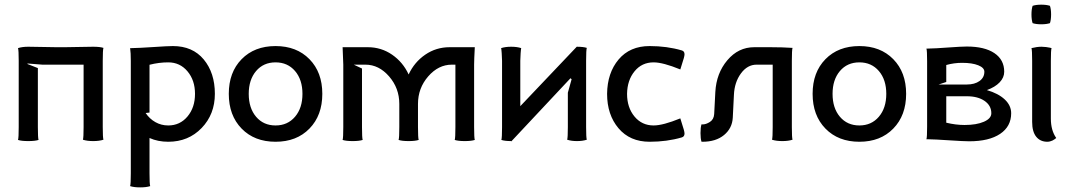

<svg xmlns="http://www.w3.org/2000/svg" viewBox="-20 -602 4579 822"><path d="M60.1 -58.1V-341.8Q60.1 -387.2 57.1 -396Q74.7 -401.9 101.1 -401.9Q133.3 -401.9 162.8 -400.9Q192.4 -399.9 222.2 -399.9H257.8Q288.1 -399.9 317.4 -400.9Q346.7 -401.9 378.9 -401.9Q408.2 -401.9 422.9 -397Q419.9 -388.2 419.9 -341.8V-58.1Q419.9 -12.7 422.9 -3.9Q405.3 2 378.9 2Q352.5 2 335 -3.9Q337.9 -12.7 337.9 -58.1V-325.2H161.1L98.1 -330.1L97.2 -328.1L142.1 -310.5V-58.1Q142.1 -11.7 145 -2.9Q130.4 2 101.1 2Q71.8 2 57.1 -2.9Q60.1 -11.7 60.1 -58.1Z M540 -341.8Q540 -376.5 537.1 -396H543.5Q575.2 -396.5 636.7 -400.6Q698.2 -404.8 720.2 -404.8Q804.7 -404.8 852.3 -347.4Q899.9 -290 899.9 -200.2Q899.9 -112.8 843.3 -54Q786.6 4.9 700.2 4.9Q655.8 4.9 620.1 -11.2V140.1Q620.1 186 623 194.8Q606.9 200.2 580.1 200.2Q553.2 200.2 537.1 194.8Q540 186 540 140.1ZM620.1 -120.1 603.5 -118.2Q620.1 -93.3 645.3 -79.1Q670.4 -64.9 700.2 -64.9Q750.5 -64.9 782.7 -103.3Q814.9 -141.6 814.9 -200.2Q814.9 -258.3 782.7 -296.6Q750.5 -335 700.2 -335Q660.2 -335 620.1 -324.7Z M1044.9 -200.2Q1044.9 -139.2 1076.4 -102.1Q1107.9 -64.9 1159.7 -64.9Q1211.4 -64.9 1243.2 -102.3Q1274.9 -139.6 1274.9 -200.2Q1274.9 -260.7 1243.2 -297.9Q1211.4 -335 1159.7 -335Q1107.9 -335 1076.4 -297.9Q1044.9 -260.7 1044.9 -200.2ZM1014.4 -51.5Q959.5 -107.9 959.5 -200.2Q959.5 -292.5 1014.4 -348.6Q1069.3 -404.8 1159.7 -404.8Q1250 -404.8 1304.9 -348.6Q1359.9 -292.5 1359.9 -200.2Q1359.9 -107.9 1304.9 -51.5Q1250 4.9 1159.7 4.9Q1069.3 4.9 1014.4 -51.5Z M1449.7 -58.1V-325.2L1446.8 -399.9H1554.7Q1612.3 -399.9 1658.7 -367.9Q1705.1 -335.9 1729.5 -283.2Q1753.9 -335.9 1800.5 -367.9Q1847.2 -399.9 1904.8 -399.9H2012.7Q2009.8 -345.2 2009.8 -325.2V-58.1Q2009.8 -11.7 2012.7 -2.9Q1998 2 1969.7 2Q1941.4 2 1926.8 -2.9Q1929.7 -11.7 1929.7 -58.1V-325.2H1914.6Q1856.9 -325.2 1813.2 -274.9Q1769.5 -224.6 1769.5 -157.2V-58.1Q1769.5 -11.7 1772.5 -2.9Q1757.8 2 1729.5 2Q1701.2 2 1686.5 -2.9Q1689.5 -11.7 1689.5 -58.1V-157.2Q1689.5 -224.6 1645.8 -274.9Q1602.1 -325.2 1544.4 -325.2H1494.6L1529.8 -308.6V-58.1Q1529.8 -11.7 1532.7 -2.9Q1518.1 2 1489.7 2Q1461.4 2 1446.8 -2.9Q1449.7 -11.7 1449.7 -58.1Z M2129.4 -58.1V-341.8Q2129.4 -355.5 2127.9 -374.5Q2126.5 -393.6 2125.5 -396Q2143.1 -401.9 2168.5 -401.9Q2193.8 -401.9 2211.4 -396Q2210.4 -393.6 2209 -374.5Q2207.5 -355.5 2207.5 -341.8V-147.5L2449.2 -401.9Q2477.5 -401.9 2492.2 -397Q2489.3 -388.2 2489.3 -341.8V-58.1Q2489.3 -12.7 2492.2 -3.9Q2474.6 2 2450.2 2Q2425.8 2 2408.2 -3.9Q2411.1 -12.7 2411.1 -58.1V-205.1L2427.2 -262.7L2422.4 -267.1L2168.5 3.9V2Q2141.1 2 2126.5 -2.9Q2129.4 -11.7 2129.4 -58.1Z M2579.1 -200.2Q2580.1 -290 2628.4 -347.4Q2676.8 -404.8 2761.2 -404.8Q2835.4 -404.8 2898.9 -386.2Q2910.6 -382.8 2910.6 -369.6Q2910.6 -364.3 2907.7 -353.5L2892.6 -304.7Q2818.4 -335 2778.3 -335Q2728 -335 2696.8 -296.9Q2665.5 -258.8 2664.6 -200.2Q2664.6 -141.6 2696.3 -103.3Q2728 -64.9 2778.3 -64.9Q2818.4 -64.9 2892.6 -95.2L2907.7 -46.4Q2910.6 -35.6 2910.6 -30.3Q2910.6 -17.1 2898.9 -13.7Q2835.4 4.9 2761.2 4.9Q2676.8 4.9 2627.9 -53Q2579.1 -110.8 2579.1 -200.2Z M2979 -32.2Q2979 -56.6 2983.4 -69.8Q2984.4 -69.3 2987.8 -69.3Q3002.9 -69.3 3019.5 -80.1Q3036.1 -90.8 3037.6 -113.8L3042.5 -208Q3046.9 -288.6 3094 -344.2Q3141.1 -399.9 3209 -399.9H3278.3Q3330.6 -399.9 3373 -397Q3370.1 -388.2 3370.1 -341.8V-58.1Q3370.1 -12.7 3373 -3.9Q3355.5 2 3329.1 2Q3302.7 2 3285.2 -3.9Q3288.1 -12.7 3288.1 -58.1V-325.2H3219.2Q3179.7 -325.2 3152.1 -287.6Q3124.5 -250 3122.1 -195.8L3117.2 -98.1Q3114.7 -52.7 3079.8 -23.9Q3044.9 4.9 2987.3 4.9H2983.4Q2979 -8.3 2979 -32.2Z M3544.4 -200.2Q3544.4 -139.2 3575.9 -102.1Q3607.4 -64.9 3659.2 -64.9Q3710.9 -64.9 3742.7 -102.3Q3774.4 -139.6 3774.4 -200.2Q3774.4 -260.7 3742.7 -297.9Q3710.9 -335 3659.2 -335Q3607.4 -335 3575.9 -297.9Q3544.4 -260.7 3544.4 -200.2ZM3513.9 -51.5Q3459 -107.9 3459 -200.2Q3459 -292.5 3513.9 -348.6Q3568.8 -404.8 3659.2 -404.8Q3749.5 -404.8 3804.4 -348.6Q3859.4 -292.5 3859.4 -200.2Q3859.4 -107.9 3804.4 -51.5Q3749.5 4.9 3659.2 4.9Q3568.8 4.9 3513.9 -51.5Z M3949.2 -60.1V-339.8Q3949.2 -385.3 3946.3 -394H3952.6Q3983.9 -394.5 4040.3 -398.7Q4096.7 -402.8 4119.1 -402.8Q4195.3 -402.8 4237.3 -374.5Q4279.3 -346.2 4279.3 -294.9Q4279.3 -270 4259.8 -249.5Q4240.2 -229 4205.1 -216.3Q4253.9 -202.1 4281.5 -176.3Q4309.1 -150.4 4309.1 -117.2Q4309.1 -60.5 4261.7 -28.8Q4214.4 2.9 4129.4 2.9Q4106.9 2.9 4044.9 -1.2Q3982.9 -5.4 3950.7 -5.9H3946.3Q3949.2 -14.6 3949.2 -60.1ZM4031.2 -76.7Q4071.8 -66.9 4109.4 -66.9Q4160.6 -66.9 4192.4 -80.8Q4224.1 -94.7 4224.1 -117.2Q4224.1 -149.9 4195.3 -169.9Q4166.5 -189.9 4119.1 -189.9H4031.2ZM4031.2 -251 3998.5 -240.2H4119.1Q4152.8 -240.2 4173.6 -255.1Q4194.3 -270 4194.3 -294.9Q4194.3 -312 4168.2 -322.5Q4142.1 -333 4099.1 -333Q4064.5 -333 4031.2 -323.7Z M4400.9 -502.9Q4396 -517.6 4396 -540Q4396 -562.5 4400.9 -577.1Q4415.5 -582 4438 -582Q4460.4 -582 4475.1 -577.1Q4480 -562.5 4480 -540Q4480 -517.6 4475.1 -502.9Q4460.4 -498 4438 -498Q4415.5 -498 4400.9 -502.9ZM4481.9 -396Q4479 -387.2 4479 -341.8V-94.2Q4479 -43.9 4502 -11.2L4499 -8.8Q4496.1 -6.8 4493.2 -4.6Q4490.2 -2.4 4485.6 -0.2Q4481 2 4475.3 3.4Q4469.7 4.9 4463.9 4.9Q4433.6 4.9 4416.3 -16.6Q4398.9 -38.1 4398.9 -80.1V-341.8Q4398.9 -387.2 4396 -396Q4419.4 -401.9 4439 -401.9Q4448.2 -401.9 4458.5 -400.6Q4468.8 -399.4 4474.6 -397.9Q4480.5 -396.5 4481.9 -396Z"/></svg>

Font: Nikodecs
Style: Medium
Weight: 500
Version: Version 0.29